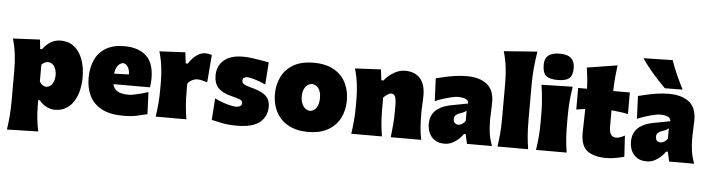

<svg xmlns="http://www.w3.org/2000/svg" viewBox="-60 -1200 6341 1722"><g transform="rotate(5 3111.0 -338.5)"><path d="M40 231.4Q49.3 170.4 54.4 108.9Q59.6 47.4 59.6 -25.9V-308.6Q59.6 -377 51.5 -445.6Q43.5 -514.2 22.5 -586.4L265.1 -598.1L274.4 -514.2H291.5Q358.4 -605 450.7 -605Q526.4 -605 576.2 -563.5Q626 -522 650.9 -451.7Q675.8 -381.3 675.8 -293.9Q675.8 -232.9 662.6 -176.8Q649.4 -120.6 621.8 -76.9Q594.2 -33.2 552 -7.8Q509.8 17.6 451.7 17.6Q416.5 17.6 379.9 0.2Q343.3 -17.1 311 -55.7H296.9V-12.2Q296.9 50.8 302.7 107.2Q308.6 163.6 321.3 224.6ZM356.4 -180.7Q394 -183.1 413.3 -216.3Q432.6 -249.5 432.6 -291.5Q432.6 -336.4 413.1 -368.7Q393.6 -400.9 355.5 -403.3Q321.8 -401.9 296.9 -374V-222.7Q306.6 -205.1 321.3 -194.1Q335.9 -183.1 356.4 -180.7Z M1068.8 17.6Q948.2 17.6 873.5 -22.2Q798.8 -62 764.2 -132.3Q729.5 -202.6 729.5 -293.9Q729.5 -385.3 761 -455.3Q792.5 -525.4 857.9 -565.2Q923.3 -605 1023.9 -605Q1151.4 -605 1221.7 -541Q1292 -477.1 1292 -338.4Q1292 -313.5 1290 -294.7Q1288.1 -275.9 1285.6 -257.3H956.1Q964.8 -216.3 999.5 -195.3Q1034.2 -174.3 1100.1 -174.3Q1119.1 -174.3 1149.4 -180.2Q1179.7 -186 1213.4 -195.3Q1247.1 -204.6 1275.4 -213.9L1283.7 -15.6Q1245.6 -6.3 1193.6 5.6Q1141.6 17.6 1068.8 17.6ZM1086.9 -356Q1086.4 -400.4 1068.8 -425.5Q1051.3 -450.7 1026.4 -452.6Q1000 -449.7 979.7 -424.6Q959.5 -399.4 954.1 -351.6Z M1358.9 0Q1368.2 -61 1373.3 -119.1Q1378.4 -177.2 1378.4 -250.5V-308.6Q1378.4 -377 1370.4 -445.6Q1362.3 -514.2 1341.3 -586.4L1574.2 -598.1L1585.9 -499H1604Q1641.1 -553.7 1678.5 -579.3Q1715.8 -605 1753.4 -605Q1764.2 -605 1780.8 -603Q1797.4 -601.1 1812.5 -593.3L1792.5 -347.2Q1770 -354 1745.4 -359.9Q1720.7 -365.7 1705.6 -365.7Q1681.6 -365.7 1655.8 -353.5Q1629.9 -341.3 1615.7 -318.4V-236.8Q1615.7 -173.8 1620.6 -117.4Q1625.5 -61 1635.3 0Z M2090.3 17.6Q2012.2 17.6 1955.8 5.4Q1899.4 -6.8 1862.8 -14.6L1876 -209.5Q1907.2 -193.8 1943.1 -180.7Q1979 -167.5 2013.4 -159.4Q2047.9 -151.4 2073.7 -151.4Q2092.8 -153.3 2106.7 -161.4Q2120.6 -169.4 2120.6 -189.5Q2120.6 -209.5 2098.9 -218.8Q2077.1 -228 2021 -242.2Q1935.1 -264.2 1898.4 -305.2Q1861.8 -346.2 1861.8 -412.6Q1861.8 -501.5 1921.6 -552.7Q1981.4 -604 2092.8 -604Q2131.8 -604 2176.8 -598.1Q2221.7 -592.3 2262 -585Q2302.2 -577.6 2327.1 -572.8L2313 -372.6Q2258.3 -397.9 2211.9 -411.1Q2165.5 -424.3 2143.6 -424.3Q2130.4 -422.4 2117.9 -415.3Q2105.5 -408.2 2105.5 -390.6Q2105.5 -372.6 2120.1 -360.4Q2134.8 -348.1 2179.2 -336.9Q2247.6 -319.8 2287.4 -298.8Q2327.1 -277.8 2344.2 -248.3Q2361.3 -218.8 2361.3 -175.3Q2361.3 -89.4 2297.4 -35.9Q2233.4 17.6 2090.3 17.6Z M2733.9 17.6Q2647.5 17.6 2585.4 -7.8Q2523.4 -33.2 2483.9 -76.9Q2444.3 -120.6 2425.5 -176.5Q2406.7 -232.4 2406.7 -293.9Q2406.7 -381.8 2441.9 -452.1Q2477.1 -522.5 2548.3 -563.7Q2619.6 -605 2728.5 -605Q2840.3 -605 2912.6 -563.5Q2984.9 -522 3019.8 -451.4Q3054.7 -380.9 3054.7 -293.9Q3054.7 -204.1 3018.1 -133.8Q2981.4 -63.5 2910.2 -22.9Q2838.9 17.6 2733.9 17.6ZM2732.4 -171.9Q2771 -175.3 2791.7 -208.5Q2812.5 -241.7 2812.5 -293.9Q2812.5 -401.4 2732.4 -414.6Q2691.9 -410.2 2670.2 -378.2Q2648.4 -346.2 2648.4 -293.9Q2648.4 -244.1 2670.7 -209.7Q2692.9 -175.3 2732.4 -171.9Z M3119.6 0Q3128.9 -61 3134 -119.1Q3139.2 -177.2 3139.2 -250.5V-308.6Q3139.2 -377 3131.1 -445.6Q3123 -514.2 3102.1 -586.4L3335 -598.1L3346.7 -501H3365.2Q3402.8 -547.4 3452.6 -576.2Q3502.4 -605 3551.8 -605Q3637.7 -605 3686.3 -553.7Q3734.9 -502.4 3734.9 -397.5Q3734.9 -358.9 3732.2 -321.3Q3729.5 -283.7 3729.5 -250.5Q3729.5 -177.2 3733.4 -119.1Q3737.3 -61 3749.5 0H3475.6Q3482.9 -61 3487.5 -117.4Q3492.2 -173.8 3492.2 -236.8V-288.6Q3492.2 -340.8 3481.7 -365.7Q3471.2 -390.6 3443.8 -390.6Q3431.6 -390.6 3410.6 -376.7Q3389.6 -362.8 3376.5 -347.2V-236.8Q3376.5 -173.8 3381.3 -117.4Q3386.2 -61 3396 0Z M3960.4 16.1Q3907.2 16.1 3872.8 -6.6Q3838.4 -29.3 3821.5 -66.7Q3804.7 -104 3804.7 -147.5Q3804.7 -198.7 3823.5 -232.4Q3842.3 -266.1 3870.8 -286.1Q3899.4 -306.2 3930.2 -316.7Q3960.9 -327.1 3984.4 -331.5L4140.1 -361.3Q4143.1 -412.6 4038.6 -412.6Q4025.4 -412.6 3991.5 -405Q3957.5 -397.5 3916.3 -384.8Q3875 -372.1 3840.3 -356.4L3831.5 -561.5Q3861.3 -568.8 3905.3 -579.1Q3949.2 -589.4 4001.5 -597.2Q4053.7 -605 4107.4 -605Q4221.2 -605 4287.8 -554.4Q4354.5 -503.9 4354.5 -390.1Q4354.5 -360.4 4352.1 -318.8Q4349.6 -277.3 4349.6 -248V-216.3Q4349.6 -168 4356.9 -113.8Q4364.3 -59.6 4386.7 0H4161.6L4142.1 -86.4H4127Q4110.4 -61.5 4085 -37.8Q4059.6 -14.2 4027.8 1Q3996.1 16.1 3960.4 16.1ZM4070.3 -164.1Q4085.9 -164.1 4103.3 -175Q4120.6 -186 4132.8 -204.1V-297.4Q4125 -289.6 4113.3 -283Q4101.6 -276.4 4074.2 -267.1Q4056.2 -261.2 4040.3 -249Q4024.4 -236.8 4024.4 -210.9Q4024.4 -186 4038.8 -175Q4053.2 -164.1 4070.3 -164.1Z M4436 0Q4445.3 -61 4450.4 -119.1Q4455.6 -177.2 4455.6 -250.5V-577.6Q4455.6 -647.5 4447.3 -716.1Q4439 -784.7 4418 -856.9L4718.8 -879.4Q4708 -811.5 4700.4 -736.1Q4692.9 -660.6 4692.9 -577.6V-250.5Q4692.9 -177.2 4697.8 -119.1Q4702.6 -61 4712.4 0Z M4783.2 0Q4792.5 -61 4797.6 -119.1Q4802.7 -177.2 4802.7 -250.5V-308.6Q4802.7 -371.1 4799.8 -418.5Q4796.9 -465.8 4792.2 -505.9Q4787.6 -545.9 4781.2 -586.4L5061.5 -593.3Q5055.2 -551.8 5050.3 -510.7Q5045.4 -469.7 5042.7 -421.4Q5040 -373 5040 -308.6V-250.5Q5040 -177.2 5044.7 -119.1Q5049.3 -61 5059.1 0ZM4920.4 -641.6Q4849.6 -641.6 4817.4 -667.7Q4785.2 -693.8 4785.2 -769Q4785.2 -821.8 4817.1 -850.1Q4849.1 -878.4 4921.4 -878.4Q4992.7 -878.4 5024.4 -847.9Q5056.2 -817.4 5056.2 -761.2Q5056.2 -691.9 5024.4 -666.7Q4992.7 -641.6 4920.4 -641.6Z M5418.5 17.6Q5305.2 17.6 5245.8 -27.3Q5186.5 -72.3 5186.5 -186Q5186.5 -228 5188.5 -278.6Q5190.4 -329.1 5191.4 -404.8L5111.3 -392.1V-586.4H5191.4Q5189.5 -638.2 5184.8 -683.1Q5180.2 -728 5172.9 -775.4L5445.8 -818.8Q5438 -759.8 5433.1 -705.3Q5428.2 -650.9 5427.2 -586.4H5576.7V-392.1Q5539.1 -399.9 5501.2 -405Q5463.4 -410.2 5426.8 -413.1V-266.6Q5426.8 -220.7 5441.4 -196.3Q5456.1 -171.9 5489.3 -171.9Q5504.9 -171.9 5525.1 -179Q5545.4 -186 5566.4 -197.8L5577.6 -7.8Q5551.8 0 5506.1 8.8Q5460.4 17.6 5418.5 17.6Z M5780.8 16.1Q5727.5 16.1 5693.1 -6.6Q5658.7 -29.3 5641.8 -66.7Q5625 -104 5625 -147.5Q5625 -198.7 5643.8 -232.4Q5662.6 -266.1 5691.2 -286.1Q5719.7 -306.2 5750.5 -316.7Q5781.2 -327.1 5804.7 -331.5L5960.4 -361.3Q5963.4 -412.6 5858.9 -412.6Q5845.7 -412.6 5811.8 -405Q5777.8 -397.5 5736.6 -384.8Q5695.3 -372.1 5660.6 -356.4L5651.9 -561.5Q5681.6 -568.8 5725.6 -579.1Q5769.5 -589.4 5821.8 -597.2Q5874 -605 5927.7 -605Q6041.5 -605 6108.2 -554.4Q6174.8 -503.9 6174.8 -390.1Q6174.8 -360.4 6172.4 -318.8Q6169.9 -277.3 6169.9 -248V-216.3Q6169.9 -168 6177.2 -113.8Q6184.6 -59.6 6207 0H5981.9L5962.4 -86.4H5947.3Q5930.7 -61.5 5905.3 -37.8Q5879.9 -14.2 5848.1 1Q5816.4 16.1 5780.8 16.1ZM5890.6 -164.1Q5906.2 -164.1 5923.6 -175Q5940.9 -186 5953.1 -204.1V-297.4Q5945.3 -289.6 5933.6 -283Q5921.9 -276.4 5894.5 -267.1Q5876.5 -261.2 5860.6 -249Q5844.7 -236.8 5844.7 -210.9Q5844.7 -186 5859.1 -175Q5873.5 -164.1 5890.6 -164.1ZM5886.2 -651.4Q5825.7 -711.4 5770.8 -774.7Q5715.8 -837.9 5672.4 -903.3L5933.6 -909.2Q5956.5 -844.7 5984.6 -781.2Q6012.7 -717.8 6045.9 -653.3Z"/></g></svg>

Font: Pinar-DS1-FD Black
Style: Regular
Weight: 900
Designer: Amin Abedi
Version: Version 2.000